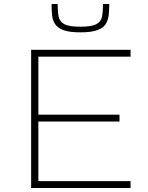

<svg xmlns="http://www.w3.org/2000/svg" viewBox="-20 -936 738 956"><path d="M135 0V-688H630V-654H171V-365H575V-331H171V-34H630V0ZM380 -775Q326 -775 297 -785.5Q268 -796 255 -815Q242 -834 239.5 -859.5Q237 -885 237 -916H267Q267 -879 272 -853.5Q277 -828 300.5 -815.5Q324 -803 380 -803Q436 -803 459.5 -815.5Q483 -828 488 -853.5Q493 -879 493 -916H524Q524 -885 521 -859.5Q518 -834 505.5 -815Q493 -796 463.5 -785.5Q434 -775 380 -775Z"/></svg>

Font: Saira Expanded Thin
Style: Regular
Weight: 250
Width: 7
Designer: Hector Gatti with collaboration of the Omnibus-Type team
Foundry: Omnibus-Type
Version: Version 1.101